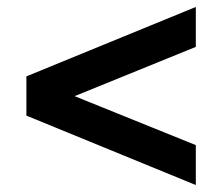

<svg xmlns="http://www.w3.org/2000/svg" viewBox="-20 -563 640 553"><path d="M544 -30 56 -230V-343L544 -543V-428L153 -269V-303L544 -145Z"/></svg>

Font: Nunito Sans 9pt ExtraBold
Style: Regular
Weight: 800
Version: Version 3.101;gftools[0.9.27]